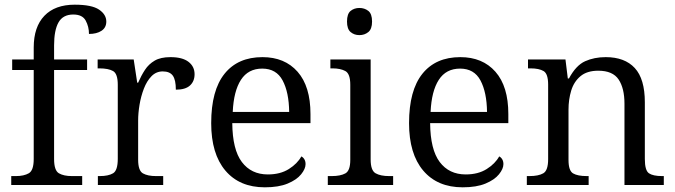

<svg xmlns="http://www.w3.org/2000/svg" viewBox="-20 -790 2883 820"><path d="M28 0V-38H48Q82 -38 103 -50Q124 -62 124 -111V-491H32V-536H124V-587Q124 -675 169.5 -722.5Q215 -770 299 -770Q372 -770 403 -749Q434 -728 434 -698Q434 -672 413.5 -658.5Q393 -645 360 -645Q360 -676 346 -702Q332 -728 293 -728Q249 -728 230 -694.5Q211 -661 211 -596V-536H352V-491H211V-111Q211 -62 231.5 -50Q252 -38 287 -38H331V0Z M398 0V-38H406Q443 -38 463 -50Q483 -62 483 -112V-428Q483 -475 463 -486.5Q443 -498 404 -498H397V-536H551L566 -437H570Q583 -467 599 -491.5Q615 -516 640.5 -531Q666 -546 708 -546Q759 -546 785 -526Q811 -506 811 -473Q811 -443 791.5 -425Q772 -407 731 -407Q731 -449 718 -467Q705 -485 675 -485Q647 -485 627 -464.5Q607 -444 594.5 -411.5Q582 -379 576 -343Q570 -307 570 -276V-108Q570 -61 590.5 -49.5Q611 -38 646 -38H677V0Z M1111 10Q1003 10 942.5 -61.5Q882 -133 882 -264Q882 -404 939 -475Q996 -546 1101 -546Q1196 -546 1251 -483.5Q1306 -421 1306 -303V-264H972Q973 -151 1013 -98Q1053 -45 1124 -45Q1177 -45 1213.5 -68Q1250 -91 1267 -122Q1275 -118 1280 -109.5Q1285 -101 1285 -89Q1285 -69 1266 -45.5Q1247 -22 1208.5 -6Q1170 10 1111 10ZM1215 -312Q1214 -396 1187 -446.5Q1160 -497 1100 -497Q1040 -497 1009 -449Q978 -401 974 -312Z M1515 -640Q1493 -640 1477.5 -653Q1462 -666 1462 -698Q1462 -731 1477.5 -743.5Q1493 -756 1515 -756Q1537 -756 1553 -743.5Q1569 -731 1569 -698Q1569 -666 1553 -653Q1537 -640 1515 -640ZM1380 0V-38H1397Q1434 -38 1455 -49.5Q1476 -61 1476 -107V-428Q1476 -475 1455 -486.5Q1434 -498 1400 -498H1391V-536H1563V-109Q1563 -62 1584 -50Q1605 -38 1642 -38H1659V0Z M1956 10Q1848 10 1787.5 -61.5Q1727 -133 1727 -264Q1727 -404 1784 -475Q1841 -546 1946 -546Q2041 -546 2096 -483.5Q2151 -421 2151 -303V-264H1817Q1818 -151 1858 -98Q1898 -45 1969 -45Q2022 -45 2058.5 -68Q2095 -91 2112 -122Q2120 -118 2125 -109.5Q2130 -101 2130 -89Q2130 -69 2111 -45.5Q2092 -22 2053.5 -6Q2015 10 1956 10ZM2060 -312Q2059 -396 2032 -446.5Q2005 -497 1945 -497Q1885 -497 1854 -449Q1823 -401 1819 -312Z M2230 0V-38H2241Q2280 -38 2300.5 -50Q2321 -62 2321 -110V-429Q2321 -475 2301.5 -486.5Q2282 -498 2246 -498H2235V-536H2395L2405 -455H2410Q2440 -511 2479 -528.5Q2518 -546 2567 -546Q2648 -546 2691 -499.5Q2734 -453 2734 -353V-111Q2734 -62 2751.5 -50Q2769 -38 2808 -38H2815V0H2647V-347Q2647 -413 2622 -450.5Q2597 -488 2535 -488Q2487 -488 2459 -464.5Q2431 -441 2419.5 -403Q2408 -365 2408 -322V-107Q2408 -61 2427.5 -49.5Q2447 -38 2486 -38H2494V0Z"/></svg>

Font: Noto Serif Hentaigana
Style: Regular
Weight: 400
Designer: Kazuhiro Yamada
Foundry: nipponia
Version: Version 1.000; ttfautohint (v1.8.4.7-5d5b)